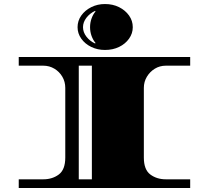

<svg xmlns="http://www.w3.org/2000/svg" viewBox="-20 -933 1043 953"><path d="M73 0V-43H195Q240 -43 272 -67Q304 -91 304 -151V-497Q304 -527 289.5 -552Q275 -577 250 -592Q225 -607 195 -607H73V-650H924V-607H803Q773 -607 748.5 -592Q724 -577 709 -552Q694 -527 694 -497V-151Q694 -91 726 -67Q758 -43 803 -43H924V0ZM371 -43H436V-607H371ZM501 -685Q464 -685 433 -700Q402 -715 383.5 -741Q365 -767 365 -798Q365 -830 383.5 -856Q402 -882 433 -897.5Q464 -913 501 -913Q540 -913 571 -897.5Q602 -882 620.5 -856Q639 -830 639 -798Q639 -767 620.5 -741Q602 -715 571 -700Q540 -685 501 -685ZM452 -717 454 -720Q442 -734 434.5 -754.5Q427 -775 427 -798Q427 -821 434.5 -841.5Q442 -862 454 -876L452 -879Q426 -867 409 -845Q392 -823 392 -798Q392 -773 409 -751Q426 -729 452 -717Z"/></svg>

Font: Diplomata SC
Style: Regular
Weight: 400
Designer: Eduardo Rodriguez Tunni
Foundry: Eduardo Rodriguez Tunni
Version: Version 1.002; ttfautohint (v1.8.4.7-5d5b);gftools[0.9.23]